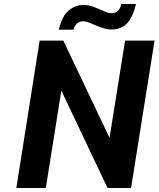

<svg xmlns="http://www.w3.org/2000/svg" viewBox="-20 -944 796 964"><path d="M62 0 179 -740H298L530 -252L608 -740H756L638 0H520L288 -489L210 0ZM275 -795Q292 -865 325.5 -892Q359 -919 399 -919Q422 -919 441.5 -912.5Q461 -906 478 -898Q495 -890 510.5 -884Q526 -878 541 -878Q561 -878 573 -890.5Q585 -903 589 -924H663Q647 -857 617.5 -826.5Q588 -796 540 -796Q519 -796 499 -802.5Q479 -809 461 -816.5Q443 -824 427 -830.5Q411 -837 397 -837Q378 -837 365.5 -825Q353 -813 349 -795Z"/></svg>

Font: Exo Thin
Style: Bold Italic
Weight: 700
Italic angle: -9°
Version: Version 2.000